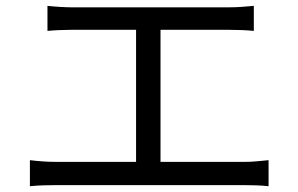

<svg xmlns="http://www.w3.org/2000/svg" viewBox="-20 -689 1040 669"><path d="M145.4 -668.6Q165.4 -666.3 189.8 -664.9Q214.2 -663.5 229.3 -663.5H778.6Q801.6 -663.5 824 -665.2Q846.3 -666.9 864.4 -668.6V-581.3Q845.3 -583.3 822.6 -584.2Q800 -585.1 778.6 -585.1H229.3Q214.8 -585.1 189.5 -584.2Q164.1 -583.3 145.4 -581.3ZM454.1 -81.8V-618.7H539.3V-81.8ZM84.2 -130.9Q106.2 -128.2 128.8 -126.6Q151.4 -125 172.4 -125H833.2Q856.1 -125 876.4 -127.1Q896.8 -129.2 915.8 -130.9V-40.1Q895.6 -42.5 871.8 -43.2Q848 -43.9 833.2 -43.9H172.4Q151.8 -43.9 129.5 -43.2Q107.2 -42.5 84.2 -40.1Z"/></svg>

Font: Noto Sans KR Thin
Style: Regular
Weight: 100
Designer: Ryoko NISHIZUKA 西塚涼子 (kana, bopomofo & ideographs); Paul D. Hunt (Latin, Greek & Cyrillic); Sandoll Communications 산돌커뮤니
Foundry: Adobe
Version: Version 2.004-H2;hotconv 1.0.118;makeotfexe 2.5.65603